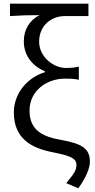

<svg xmlns="http://www.w3.org/2000/svg" viewBox="-20 -816 514 1040"><path d="M404 204C448 144 467 92 467 60C467 -12 423 -37 317 -57C218 -74 140 -105 140 -217C140 -327 236 -390 331 -390C359 -390 379 -390 407 -384V-455C378 -449 364 -448 336 -448C270 -448 192 -508 192 -590C192 -679 259 -729 332 -729H459V-796H34V-729C101 -733 132 -734 194 -734C141 -707 109 -657 109 -592C109 -513 158 -457 224 -429V-425C134 -399 55 -315 55 -207C55 -64 152 -13 267 9C368 29 394 44 394 77C394 108 379 127 339 176Z"/></svg>

Font: Noto Sans CJK HK DemiLight
Style: Regular
Weight: 350
Designer: Ryoko NISHIZUKA 西塚涼子 (kana, bopomofo & ideographs); Paul D. Hunt (Latin, Greek & Cyrillic); Sandoll Communications 산돌커뮤니
Foundry: Adobe
Version: Version 2.004;hotconv 1.0.118;makeotfexe 2.5.65603